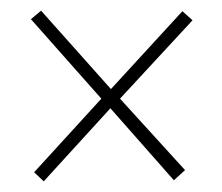

<svg xmlns="http://www.w3.org/2000/svg" viewBox="-20 -383 416 360"><path d="M170 -198 38 -347 57 -363 188 -216 322 -362 341 -345 205 -198 327 -64 306 -45 187 -180 62 -43 44 -60Z"/></svg>

Font: Genos ExtraLight
Style: Regular
Weight: 250
Designer: Robert E. Leuschke
Foundry: Robert E. Leuschke
Version: Version 1.010